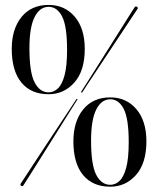

<svg xmlns="http://www.w3.org/2000/svg" viewBox="-20 -730 626 760"><path d="M172.5 -710.5Q236 -710.5 275.8 -664Q315.5 -617.5 315.5 -536.5Q315.5 -449.5 274.2 -403.2Q233 -357 172.5 -357Q103 -357 64.8 -403.2Q26.5 -449.5 26.5 -536.5Q26.5 -615 65.2 -662.8Q104 -710.5 172.5 -710.5ZM245.5 -533Q245.5 -626.5 225.8 -664.8Q206 -703 172.5 -703Q137.5 -703 117 -662.5Q96.5 -622 96.5 -540Q96.5 -443 117 -403.8Q137.5 -364.5 172.5 -364.5Q192.5 -364.5 209 -379.8Q225.5 -395 235.5 -431.8Q245.5 -468.5 245.5 -533ZM306 -365Q304.5 -361.5 302.5 -364Q300 -365 302 -368Q305 -372.5 321.2 -398Q337.5 -423.5 361 -460.8Q384.5 -498 410.2 -538.8Q436 -579.5 458.8 -615.8Q481.5 -652 496.2 -675.2Q511 -698.5 512 -700Q516.5 -707.5 522.5 -703Q528.5 -699 522.5 -692Q521.5 -691 506.5 -668Q491.5 -645 467.8 -609.5Q444 -574 417.5 -533.8Q391 -493.5 366.5 -456.8Q342 -420 325.5 -395Q309 -370 306 -365ZM281 -335.5Q283 -339.5 285.5 -338Q288.5 -336.5 284.5 -333Q281.5 -328.5 265.5 -303Q249.5 -277.5 226 -240Q202.5 -202.5 176.5 -161Q150.5 -119.5 127.5 -83Q104.5 -46.5 89.5 -22.8Q74.5 1 73.5 2.5Q69.5 9.5 63.5 5.5Q58 1.5 63.5 -5.5Q64.5 -7 79.8 -30.2Q95 -53.5 118.8 -89.8Q142.5 -126 169.2 -166.5Q196 -207 220.5 -244Q245 -281 261.8 -306.2Q278.5 -331.5 281 -335.5ZM416.5 -344.5Q480 -344.5 519.8 -298Q559.5 -251.5 559.5 -170.5Q559.5 -83.5 518.2 -37.2Q477 9 416.5 9Q347 9 308.8 -37.2Q270.5 -83.5 270.5 -170.5Q270.5 -249 309.2 -296.8Q348 -344.5 416.5 -344.5ZM489.5 -167Q489.5 -260.5 469.8 -298.8Q450 -337 416.5 -337Q381.5 -337 361 -296.5Q340.5 -256 340.5 -174Q340.5 -77 361 -37.8Q381.5 1.5 416.5 1.5Q436.5 1.5 453 -13.8Q469.5 -29 479.5 -65.8Q489.5 -102.5 489.5 -167Z"/></svg>

Font: Fraunces 144pt S000
Style: Regular
Weight: 400
Version: Version 1.000; ttfautohint (v1.8.3)